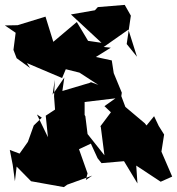

<svg xmlns="http://www.w3.org/2000/svg" viewBox="-38 -648 724 785"><path d="M389 -214 467 -140 450 -166 517 -123 494 -159 458 -255 460 -269 427 -349 419 -401 354 -415 415 -453 386 -456 487 -527 522 -416 480 -468 497 -584 472 -628 362 -619 350 -606 252 -589 377 -473 322 -481 312 -498 276 -558 180 -477 148 -580 34 -545 -18 -544 26 -514 17 -444 30 -410 85 -370 72 -390 216 -329 231 -365 287 -351 364 -301 334 -312 328 -309 217 -276 225 -331 177 -261 186 -322 183 -254 187 -200 149 -175 158 -87 113 -180 133 -167 100 -135 76 -68 42 -20 2 -35 14 26 23 93 30 33 89 93 223 117 237 107 339 70 313 88 320 61 285 -38 336 -62 316 -99 361 -1 377 19 469 11 524 102 519 29 619 95 666 74 622 -28 633 -98 611 -133 592 -173 561 -135 554 -144 446 -235 426 -203 372 -131 374 -130 389 -13 320 -100 311 -173 308 -178V-231L434 -246Z"/></svg>

Font: Hussar Lance
Style: Regular
Weight: 700
Foundry: Cannot Into Space Fonts, PlusOne Fonts
Version: Version 2.27